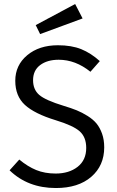

<svg xmlns="http://www.w3.org/2000/svg" viewBox="-20 -926 584 958"><path d="M355 -905.8 392.1 -834 180.2 -755.9 158.2 -800.8ZM269 -700.2Q336.9 -700.2 385.3 -680.7Q433.6 -661.1 478 -621.1L431.2 -567.9Q356.9 -627.9 272.9 -627.9Q215.8 -627.9 180.4 -601.3Q145 -574.7 145 -525.9Q145 -479 175.8 -452.4Q206.5 -425.8 297.9 -397.9Q335.4 -386.7 362.5 -375.7Q389.6 -364.7 417.2 -347.4Q444.8 -330.1 461.7 -309.6Q478.5 -289.1 489.3 -258.8Q500 -228.5 500 -190.9Q500 -99.6 435.3 -43.7Q370.6 12.2 258.8 12.2Q119.1 12.2 27.8 -76.2L76.2 -129.9Q117.7 -95.2 160.6 -77.6Q203.6 -60.1 257.8 -60.1Q324.2 -60.1 367.2 -93.5Q410.2 -127 410.2 -188Q410.2 -241.2 378.2 -270.3Q346.2 -299.3 257.8 -326.2Q152.3 -358.4 104.2 -402.6Q56.2 -446.8 56.2 -522.9Q56.2 -600.6 115.7 -650.4Q175.3 -700.2 269 -700.2Z"/></svg>

Font: Fira Sans Book
Style: Regular
Weight: 350
Designer: Carrois Corporate & Edenspiekermann AG
Foundry: Carrois Corporate GbR & Edenspiekermann AG
Version: Version 4.203;PS 004.203;hotconv 1.0.88;makeotf.lib2.5.64775